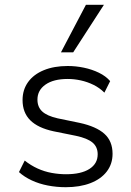

<svg xmlns="http://www.w3.org/2000/svg" viewBox="-20 -772 547 800"><path d="M254 8Q216 8 179.5 1Q143 -6 112 -20.5Q81 -35 59 -55L83 -103Q108 -83 136.5 -70Q165 -57 195.5 -51.5Q226 -46 255 -46Q318 -46 352.5 -68Q387 -90 387 -129Q387 -160 365.5 -178Q344 -196 297 -206L203 -225Q138 -239 106 -271Q74 -303 74 -355Q74 -398 97 -430Q120 -462 162.5 -479.5Q205 -497 262 -497Q296 -497 329.5 -490Q363 -483 392 -469Q421 -455 439 -434L415 -386Q395 -406 369.5 -418.5Q344 -431 316.5 -437Q289 -443 262 -443Q203 -443 169.5 -419.5Q136 -396 136 -357Q136 -326 156 -307.5Q176 -289 220 -279L312 -260Q381 -245 415 -214.5Q449 -184 449 -131Q449 -89 425 -57.5Q401 -26 357 -9Q313 8 254 8ZM234 -554 338 -752H413L285 -554Z"/></svg>

Font: Nunito Sans 10pt Light
Style: Regular
Weight: 300
Designer: Vernon Adams
Foundry: Vernon Adams
Version: Version 3.101;gftools[0.9.27]